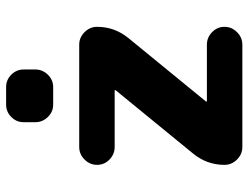

<svg xmlns="http://www.w3.org/2000/svg" viewBox="-110 -682 793 612"><g transform="rotate(-90 286.0 -376.5)"><path d="M102 -157 304 -404V-406Q304 -407 303 -407H123Q100 -407 83 -423.5Q66 -440 66 -463Q66 -486 83 -503Q100 -520 123 -520H449Q472 -520 489 -503Q506 -486 506 -463Q506 -407 470 -363L268 -116V-114Q268 -113 269 -113H449Q472 -113 489 -96.5Q506 -80 506 -57Q506 -34 489 -17Q472 0 449 0H123Q100 0 83 -17Q66 -34 66 -57Q66 -113 102 -157ZM258 -753H314Q337 -753 353.5 -736.5Q370 -720 370 -697V-660Q370 -637 353.5 -620Q337 -603 314 -603H258Q235 -603 218.5 -620Q202 -637 202 -660V-697Q202 -720 218.5 -736.5Q235 -753 258 -753Z"/></g></svg>

Font: Rounded Mplus 1c ExtraBold
Style: Regular
Weight: 800
Version: Version 1.059.20150529